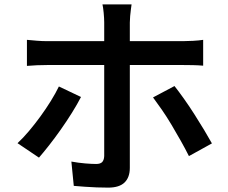

<svg xmlns="http://www.w3.org/2000/svg" viewBox="-20 -816 1040 877"><path d="M581 -796Q580 -789 578 -774Q576 -759 574.5 -742.5Q573 -726 573 -713Q573 -685 573 -649.5Q573 -614 573 -579Q573 -544 573 -516Q573 -496 573 -459.5Q573 -423 573 -377Q573 -331 573 -282Q573 -233 573 -187.5Q573 -142 573 -105.5Q573 -69 573 -49Q573 -6 549 17.5Q525 41 474 41Q449 41 421.5 40Q394 39 367.5 37Q341 35 317 33L306 -78Q339 -72 369.5 -69.5Q400 -67 419 -67Q438 -67 446.5 -75.5Q455 -84 456 -103Q456 -114 456 -145Q456 -176 456 -218.5Q456 -261 456 -308Q456 -355 456 -398Q456 -441 456 -472.5Q456 -504 456 -516Q456 -534 456 -570Q456 -606 456 -645.5Q456 -685 456 -714Q456 -732 453.5 -758Q451 -784 448 -796ZM103 -634Q125 -632 148.5 -630Q172 -628 196 -628Q208 -628 244.5 -628Q281 -628 332.5 -628Q384 -628 443 -628Q502 -628 561.5 -628Q621 -628 673 -628Q725 -628 762.5 -628Q800 -628 815 -628Q835 -628 862 -629.5Q889 -631 908 -634V-516Q886 -518 861 -518.5Q836 -519 816 -519Q801 -519 764 -519Q727 -519 675 -519Q623 -519 564 -519Q505 -519 445.5 -519Q386 -519 334.5 -519Q283 -519 246.5 -519Q210 -519 196 -519Q174 -519 149 -518Q124 -517 103 -515ZM350 -373Q333 -340 309 -301.5Q285 -263 257.5 -224Q230 -185 204 -152Q178 -119 158 -96L60 -162Q85 -185 112 -217Q139 -249 164.5 -284Q190 -319 212 -354.5Q234 -390 249 -421ZM777 -423Q796 -399 819.5 -366Q843 -333 867 -295.5Q891 -258 912 -223Q933 -188 948 -161L843 -103Q827 -135 806.5 -171.5Q786 -208 764 -245Q742 -282 719.5 -314.5Q697 -347 679 -371Z"/></svg>

Font: Noto Sans JP SemiBold
Style: Regular
Weight: 600
Designer: Ryoko NISHIZUKA  (kana, bopomofo & ideographs); Paul D. Hunt (Latin, Greek & Cyrillic); Sandoll Communications , Soo-you
Foundry: Adobe
Version: Version 2.004-H2;hotconv 1.0.118;makeotfexe 2.5.65603